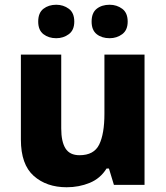

<svg xmlns="http://www.w3.org/2000/svg" viewBox="-20 -779 699 809"><path d="M589 -549V0H460L439 -69H429Q403 -27 358 -8.5Q313 10 261 10Q176 10 122 -38Q68 -86 68 -191V-549H238V-238Q238 -182 256 -153.5Q274 -125 315 -125Q376 -125 398 -170Q420 -215 420 -300V-549ZM141 -688Q141 -725 163 -742Q185 -759 217 -759Q247 -759 270 -742Q293 -725 293 -688Q293 -652 270 -635Q247 -618 217 -618Q185 -618 163 -635Q141 -652 141 -688ZM366 -688Q366 -725 387.5 -742Q409 -759 442 -759Q472 -759 495 -742Q518 -725 518 -688Q518 -652 495 -635Q472 -618 442 -618Q409 -618 387.5 -635Q366 -652 366 -688Z"/></svg>

Font: Noto Sans Georgian ExtraBold
Style: Regular
Weight: 800
Designer: Monotype Design Team, Akaki Razmadze
Foundry: Google LLC
Version: Version 2.005; ttfautohint (v1.8.4.7-5d5b)